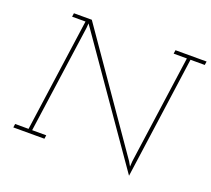

<svg xmlns="http://www.w3.org/2000/svg" viewBox="-123 -859 1156 1050"><g transform="rotate(20 454.5 -334.0)"><path d="M724 32 823 -679H906L909 -700H728L725 -679H802L714 -49L712 -17L697 -43L241 -700H137L134 -679H212L120 -21H42L39 0H220L223 -21H141L229 -648L231 -675L246 -654Z"/></g></svg>

Font: Josefin Slab ExtraLight
Style: Italic
Weight: 250
Italic angle: -12°
Designer: Santiago Orozco
Foundry: Typemade
Version: Version 2.100